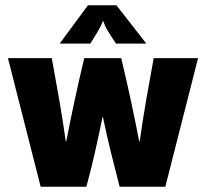

<svg xmlns="http://www.w3.org/2000/svg" viewBox="-20 -716 780 727"><path d="M368 -272Q354 -203 339 -137Q324 -71 307 -9H134L10 -496H176Q190 -421 204 -340Q218 -259 229 -181H231Q246 -259 263.5 -340Q281 -421 299 -496H439Q457 -421 474.5 -340Q492 -259 507 -181H509Q520 -259 534 -340Q548 -421 562 -496H730L606 -9H433Q417 -71 400.5 -137Q384 -203 370 -272ZM534 -551H419Q408 -568 392.5 -592Q377 -616 372 -635H369Q362 -616 347.5 -592Q333 -568 322 -551H206L313 -696H421Z"/></svg>

Font: Bakbak One
Style: Regular
Weight: 400
Designer: Saumya Kishore and Sanchit Sawaria
Foundry: A Good Feeling
Version: Version 1.003; ttfautohint (v1.8.3)